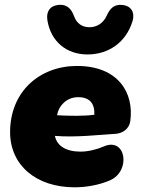

<svg xmlns="http://www.w3.org/2000/svg" viewBox="-20 -786 610 818"><path d="M298 12C346 12 400 3 447 -17C540 -56 517 -204 422 -162C395 -150 357 -140 323 -140C261 -140 222 -165 214 -207C302 -200 395 -211 474 -216C499 -218 530 -234 535 -270C552 -390 484 -505 308 -505C149 -505 23 -396 23 -223C23 -83 133 12 298 12ZM353 -554C444 -554 517 -607 544 -694C557 -736 536 -762 501 -765C466 -768 449 -751 434 -718C420 -687 392 -670 361 -670C330 -670 307 -686 296 -716C283 -752 262 -769 228 -765C192 -761 176 -736 182 -699C197 -609 263 -554 353 -554ZM223 -295 224 -299C230 -333 262 -372 313 -372C363 -372 384 -344 382 -297C334 -291 279 -292 223 -295Z"/></svg>

Font: SN Pro Black
Style: Italic
Weight: 900
Italic angle: -9°
Designer: Tobias Whetton
Foundry: Supernotes
Version: Version 1.001;Glyphs 3.2 (3249)